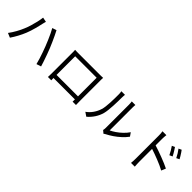

<svg xmlns="http://www.w3.org/2000/svg" viewBox="270 -2093 3460 3460"><g transform="rotate(45 2000.0 -363.5)"><path d="M229 -317Q251 -369 271 -433.5Q291 -498 306 -564.5Q321 -631 328 -688L417 -670Q412 -654 407 -633.5Q402 -613 398 -597Q393 -574 384.5 -537Q376 -500 364 -456Q352 -412 338 -367.5Q324 -323 308 -284Q280 -215 241 -142.5Q202 -70 160 -9L75 -45Q122 -107 163 -181Q204 -255 229 -317ZM722 -355Q702 -407 676.5 -466Q651 -525 625 -580Q599 -635 577 -672L658 -699Q678 -663 703.5 -608.5Q729 -554 756 -494.5Q783 -435 804 -382Q824 -333 846.5 -270.5Q869 -208 890 -146.5Q911 -85 924 -40L835 -11Q823 -62 804 -121.5Q785 -181 764 -241.5Q743 -302 722 -355Z M1146 -685Q1175 -684 1196.5 -683.5Q1218 -683 1235 -683H1772Q1789 -683 1813.5 -683.5Q1838 -684 1860 -685Q1859 -666 1858.5 -646Q1858 -626 1858 -607V-114Q1858 -98 1858.5 -71.5Q1859 -45 1859.5 -22Q1860 1 1860 7H1774Q1774 2 1774.5 -14.5Q1775 -31 1775 -51H1229Q1230 -32 1230 -15.5Q1230 1 1231 7H1145Q1146 0 1146.5 -22.5Q1147 -45 1147.5 -71.5Q1148 -98 1148 -115V-607Q1148 -624 1148 -645.5Q1148 -667 1146 -685ZM1229 -604V-129H1776V-604Z M2524 -21Q2527 -33 2529 -47.5Q2531 -62 2531 -77V-676Q2531 -705 2528.5 -725Q2526 -745 2525 -750H2617Q2616 -745 2614.5 -725Q2613 -705 2613 -676V-99Q2659 -120 2712 -156Q2765 -192 2816 -240.5Q2867 -289 2905 -345L2952 -277Q2909 -219 2851.5 -166.5Q2794 -114 2731.5 -71.5Q2669 -29 2611 0Q2599 7 2590.5 12.5Q2582 18 2577 23ZM2066 -26Q2129 -71 2173.5 -135Q2218 -199 2240 -272Q2251 -306 2257 -357Q2263 -408 2266 -465.5Q2269 -523 2269.5 -577.5Q2270 -632 2270 -674Q2270 -697 2268 -714Q2266 -731 2263 -747H2355Q2354 -738 2352 -718Q2350 -698 2350 -675Q2350 -633 2349 -576Q2348 -519 2344.5 -458Q2341 -397 2335 -342.5Q2329 -288 2319 -250Q2297 -170 2250.5 -99Q2204 -28 2141 25Z M3656 -720Q3669 -702 3685.5 -675.5Q3702 -649 3719 -621Q3736 -593 3747 -569L3690 -543Q3671 -582 3648.5 -621.5Q3626 -661 3601 -695ZM3777 -770Q3790 -753 3807.5 -727Q3825 -701 3842 -673Q3859 -645 3871 -622L3815 -594Q3795 -634 3771.5 -672.5Q3748 -711 3722 -744ZM3305 -75V-657Q3305 -678 3303.5 -708Q3302 -738 3297 -761H3396Q3393 -738 3391 -709Q3389 -680 3389 -657V-494Q3439 -479 3496.5 -458.5Q3554 -438 3612.5 -416Q3671 -394 3723.5 -371.5Q3776 -349 3816 -329L3781 -244Q3741 -266 3690.5 -289Q3640 -312 3586 -333Q3532 -354 3481.5 -372.5Q3431 -391 3389 -404V-75Q3389 -51 3391 -16Q3393 19 3395 43H3299Q3302 19 3303.5 -14Q3305 -47 3305 -75Z"/></g></svg>

Font: Chiron Sans HK TT
Style: Regular
Weight: 400
Designer: Ryoko NISHIZUKA 西塚涼子 (kana, bopomofo & ideographs); Paul D. Hunt (Latin, Greek & Cyrillic); Sandoll Communications 산돌커뮤니
Foundry: Adobe
Version: Version 2.022;hotconv 1.0.109;makeotfexe 2.5.65596